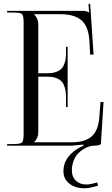

<svg xmlns="http://www.w3.org/2000/svg" viewBox="-20 -777 597 1024"><path d="M498 195.8 503.4 212.9Q457 227.1 431.6 227.1Q380.9 227.1 349.6 202.1Q318.4 177.2 318.4 136.7Q318.4 90.3 348.1 54.9Q377.9 19.5 425.3 0L423.8 -5.9L360.8 0H18.1V-8.8H53.2Q88.9 -8.8 97.4 -17.3Q106 -25.9 106 -62V-657.2Q106 -693.4 97.4 -701.7Q88.9 -710 53.2 -710H18.1V-719.2H417Q444.8 -719.2 454.1 -710H455.1L452.1 -756.3L460.9 -756.8L479 -485.8H460.9L457 -556.2Q452.6 -634.8 415.3 -668Q377.9 -701.2 303.2 -701.2H162.1V-700.2Q184.1 -678.2 184.1 -647.9V-386.2H224.1Q243.7 -386.2 257.3 -387.9Q271 -389.6 286.1 -396Q301.3 -402.3 310.5 -413.3Q319.8 -424.3 325.9 -444.3Q332 -464.4 332 -492.2V-526.9H340.8V-206.1H332V-261.2Q332 -289.1 325.9 -309.1Q319.8 -329.1 310.5 -340.3Q301.3 -351.6 286.1 -358.2Q271 -364.7 257.1 -366.5Q243.2 -368.2 224.1 -368.2H184.1V-70.8Q184.1 -41 162.1 -19V-18.1H360.8Q433.6 -18.1 469 -49.6Q504.4 -81.1 509.8 -152.8L516.1 -232.9H532.2L518.1 -8.8Q509.3 0 481 0Q470.7 0 456.8 3.9Q442.9 7.8 426.3 17.8Q409.7 27.8 395.8 42.2Q381.8 56.6 372.6 80.6Q363.3 104.5 363.3 132.8Q363.3 166 384.5 186.5Q405.8 207 440.4 207Q462.9 207 498 195.8Z"/></svg>

Font: FoglihtenNo07calt
Style: Regular
Weight: 500
Designer: gluk (gluksza@wp.pl)
Foundry: gluk (gluksza@wp.pl)
Version: Version 0.844